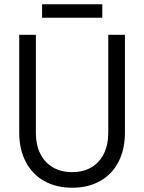

<svg xmlns="http://www.w3.org/2000/svg" viewBox="-20 -863 675 899"><path d="M70 -242V-700H148V-242Q148 -185 168.5 -143.5Q189 -102 227.5 -79.5Q266 -57 318 -57Q370 -57 408 -79.5Q446 -102 466.5 -143.5Q487 -185 487 -242V-700H565V-242Q565 -164 535 -105.5Q505 -47 449 -15.5Q393 16 318 16Q243 16 187 -15.5Q131 -47 100.5 -105.5Q70 -164 70 -242ZM177 -843H459V-780H177Z"/></svg>

Font: Uncut Sans Variable
Style: Regular
Weight: 400
Designer: Kasper Nordkvist
Foundry: UNCUT.wtf
Version: Version 1.303;Glyphs 3.1.2 (3151)